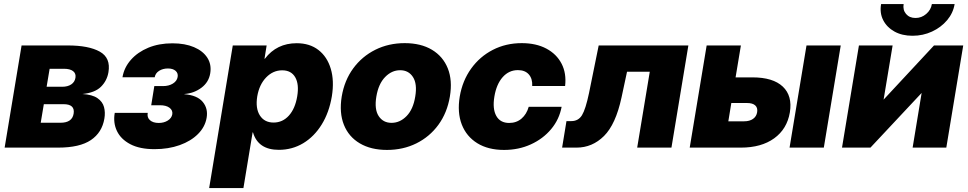

<svg xmlns="http://www.w3.org/2000/svg" viewBox="-20 -745 4885 969"><path d="M3.4 0 88.9 -515.6H322.3Q427.7 -515.6 483.6 -484.4Q539.6 -453.1 527.3 -380.4Q520 -337.4 489.5 -307.1Q459 -276.9 396 -270.5Q445.8 -267.6 471.7 -249.8Q497.6 -231.9 504.9 -204.8Q512.2 -177.7 506.8 -146.5Q495.1 -76.2 438.7 -38.1Q382.3 0 273.4 0ZM185.5 -125.5H285.2Q344.2 -125.5 351.6 -171.4Q359.4 -219.2 300.8 -219.2H201.2ZM215.3 -307.1H293.5Q321.8 -307.1 339.6 -319.1Q357.4 -331.1 360.8 -352.5Q364.3 -374 348.9 -386Q333.5 -397.9 302.7 -397.9H230.5Z M759.8 7.8Q685.1 7.8 637.5 -17.3Q589.8 -42.5 570.1 -84Q550.3 -125.5 559.1 -175.3H725.6Q721.2 -152.3 736.8 -138.4Q752.4 -124.5 781.2 -124.5Q807.6 -124.5 826.9 -136.7Q846.2 -148.9 849.6 -168.5Q852.5 -188.5 835.4 -201.2Q818.4 -213.9 787.1 -213.9H743.2L758.8 -310.5H802.7Q832 -310.5 852.5 -323.2Q873 -335.9 876.5 -356.4Q879.9 -375.5 866.2 -387.5Q852.5 -399.4 827.6 -399.4Q801.8 -399.4 783 -387.5Q764.2 -375.5 760.7 -355H598.1Q606.4 -404.3 640.6 -443.1Q674.8 -481.9 728.5 -504.2Q782.2 -526.4 850.1 -526.4Q913.6 -526.4 959 -507.1Q1004.4 -487.8 1026.4 -453.6Q1048.3 -419.4 1041 -375Q1033.7 -330.1 996.6 -302.2Q959.5 -274.4 910.6 -270.5V-269.5Q975.6 -264.2 1003.2 -230.7Q1030.8 -197.3 1022.9 -150.9Q1015.1 -104.5 979.2 -68.6Q943.4 -32.7 886.7 -12.5Q830.1 7.8 759.8 7.8Z M1035.6 204.1 1154.8 -515.6H1325.7L1314.9 -448.7H1316.9Q1376.5 -526.9 1477.5 -526.9Q1543 -526.9 1587.2 -492.7Q1631.3 -458.5 1649.4 -397.9Q1667.5 -337.4 1654.8 -258.8Q1641.1 -177.2 1603.5 -116.5Q1565.9 -55.7 1510.3 -22.2Q1454.6 11.2 1387.2 11.2Q1282.7 11.2 1256.8 -76.7H1254.9L1208.5 204.1ZM1360.8 -126.5Q1406.2 -126.5 1438 -161.6Q1469.7 -196.8 1480 -258.8Q1490.2 -319.8 1470 -355Q1449.7 -390.1 1404.3 -390.1Q1357.9 -390.1 1323.2 -354.2Q1288.6 -318.4 1278.3 -258.8Q1268.6 -198.2 1291.5 -162.4Q1314.5 -126.5 1360.8 -126.5Z M1933.1 11.7Q1852.1 11.7 1795.9 -21.5Q1739.7 -54.7 1715.6 -115.2Q1691.4 -175.8 1704.6 -257.8Q1718.3 -339.4 1762.7 -399.9Q1807.1 -460.4 1874.3 -493.9Q1941.4 -527.3 2022.5 -527.3Q2104 -527.3 2159.9 -493.9Q2215.8 -460.4 2240 -399.9Q2264.2 -339.4 2250.5 -257.8Q2236.8 -175.8 2192.6 -115.2Q2148.4 -54.7 2081.5 -21.5Q2014.6 11.7 1933.1 11.7ZM1956.1 -125Q1998.5 -125 2032 -159.2Q2065.4 -193.4 2075.7 -257.8Q2086.4 -321.8 2064.2 -356.2Q2042 -390.6 1999.5 -390.6Q1957 -390.6 1923.6 -356.2Q1890.1 -321.8 1879.4 -257.8Q1868.7 -193.4 1891.1 -159.2Q1913.6 -125 1956.1 -125Z M2523.9 11.7Q2443.8 11.7 2388.9 -22.2Q2334 -56.2 2310.5 -116.7Q2287.1 -177.2 2300.3 -257.8Q2314 -337.9 2357.7 -398.7Q2401.4 -459.5 2467.3 -493.4Q2533.2 -527.3 2613.3 -527.3Q2685.5 -527.3 2737.3 -499.8Q2789.1 -472.2 2814.2 -423.6Q2839.4 -375 2832 -311H2666Q2668 -347.7 2648.9 -369.4Q2629.9 -391.1 2593.8 -391.1Q2548.3 -391.1 2516.8 -355.5Q2485.4 -319.8 2475.1 -257.8Q2464.8 -195.8 2484.6 -160.2Q2504.4 -124.5 2549.8 -124.5Q2586.4 -124.5 2612.1 -146.5Q2637.7 -168.5 2648.4 -206.1H2814.5Q2802.7 -142.6 2761.7 -93.5Q2720.7 -44.4 2659.2 -16.4Q2597.7 11.7 2523.9 11.7Z M2816.9 0 2838.9 -133.8H2863.3Q2898.9 -133.8 2917.2 -163.6Q2935.5 -193.4 2952.6 -274.9L3001.5 -515.6H3454.1L3368.7 0H3195.8L3259.3 -382.8H3144.5L3116.7 -252.9Q3087.4 -117.2 3028.3 -58.6Q2969.2 0 2889.6 0Z M3692.4 -354.5H3777.8Q3881.3 -354.5 3930.7 -307.9Q3980 -261.2 3966.3 -177.7Q3952.1 -93.8 3887.2 -46.9Q3822.3 0 3719.2 0H3460.9L3546.4 -515.6H3719.2ZM3670.9 -225.1 3655.8 -132.8H3735.4Q3763.2 -132.8 3780.5 -145Q3797.9 -157.2 3801.3 -179.2Q3804.7 -201.2 3791.5 -213.1Q3778.3 -225.1 3750.5 -225.1ZM3964.8 0 4050.3 -515.6H4223.1L4137.7 0Z M4755.9 0H4585.9L4631.3 -275.4H4630.9L4373 0H4229.5L4314.9 -515.6H4484.9L4439.5 -242.7H4439.9L4693.8 -515.6H4841.3ZM4585.4 -564.5Q4532.7 -564.5 4494.4 -585.7Q4456.1 -606.9 4437.5 -643.1Q4418.9 -679.2 4426.8 -724.6H4540.5Q4535.6 -694.8 4552.7 -674.6Q4569.8 -654.3 4600.6 -654.3Q4630.9 -654.3 4654.5 -674.6Q4678.2 -694.8 4683.1 -724.6H4797.9Q4790.5 -679.2 4760 -643.1Q4729.5 -606.9 4683.8 -585.7Q4638.2 -564.5 4585.4 -564.5Z"/></svg>

Font: Inter Display Extra Bold
Style: Italic
Weight: 800
Italic angle: -9.39999°
Designer: Rasmus Andersson
Foundry: rsms
Version: Version 4.000;git-4fc901f